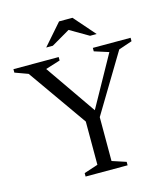

<svg xmlns="http://www.w3.org/2000/svg" viewBox="-130 -954 917 1051"><g transform="rotate(-15 328.5 -429.0)"><path d="M68.5 -623.5 -5.5 -650.5V-670H251V-650.5L168 -624.5L384.5 -312L353 -313L526 -624.5L444.5 -650.5V-670H658.5V-650.5L582 -624.5L383 -294V-45.5L462 -19.5V0H224V-19.5L303 -45.5V-290.5ZM335.5 -803H347.5L236 -738H198.5L303.5 -858H379.5L484.5 -738H447Z"/></g></svg>

Font: Newsreader Text
Style: Regular
Weight: 400
Designer: Hugues Gentile
Foundry: Production Type
Version: Version 1.001